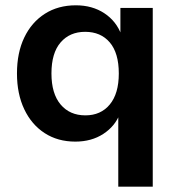

<svg xmlns="http://www.w3.org/2000/svg" viewBox="-20 -524 667 724"><path d="M426 180V-95H432Q414 -48 369.5 -19Q325 10 264 10Q198 10 148.5 -22Q99 -54 71.5 -112Q44 -170 44 -247Q44 -325 71.5 -382.5Q99 -440 149 -472Q199 -504 266 -504Q328 -504 373.5 -474Q419 -444 438 -392H434V-494H556V180ZM302 -89Q360 -89 394 -130Q428 -171 428 -247Q428 -324 394 -364Q360 -404 301 -404Q243 -404 208.5 -364Q174 -324 174 -247Q174 -171 208.5 -130Q243 -89 302 -89Z"/></svg>

Font: Nunito Sans 10pt
Style: Bold
Weight: 700
Designer: Vernon Adams
Foundry: Vernon Adams
Version: Version 3.101;gftools[0.9.27]